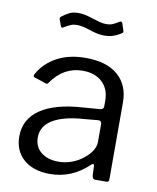

<svg xmlns="http://www.w3.org/2000/svg" viewBox="-84 -801 716 876"><g transform="rotate(10 274.0 -363.0)"><path d="M340 -655Q311 -655 271 -669Q235 -681 213 -681Q196 -681 185 -676.5Q174 -672 165 -667Q156 -662 153 -660Q148 -657 146 -657Q142 -657 139 -665L129 -692Q128 -694 128 -698Q128 -702 133 -706Q153 -721 169 -728.5Q185 -736 209 -736Q226 -736 241 -732.5Q256 -729 278 -722Q294 -717 310 -712.5Q326 -708 341 -708Q358 -708 370 -713Q382 -718 398 -728Q403 -731 406 -731Q411 -731 414 -723L424 -692Q425 -690 425 -687Q425 -682 416 -677Q400 -667 382.5 -661Q365 -655 340 -655ZM207 10Q129 10 84.5 -29.5Q40 -69 40 -135Q40 -215 107.5 -261Q175 -307 303 -315L381 -321Q398 -323 398 -336V-363Q398 -417 364.5 -448.5Q331 -480 274 -480Q186 -480 130 -400Q127 -395 124 -393.5Q121 -392 116 -394L62 -412Q57 -414 57 -419Q57 -422 60 -428Q90 -481 145.5 -510.5Q201 -540 277 -540Q375 -540 427 -494.5Q479 -449 479 -369V-15Q479 -6 476 -3Q473 0 465 0H415Q403 0 401 -16L399 -62Q398 -69 394 -69Q390 -69 385 -64Q308 10 207 10ZM383 -270 318 -264Q225 -258 174.5 -228Q124 -198 124 -145Q124 -102 154.5 -77Q185 -52 236 -52Q267 -52 297 -63Q327 -74 350 -93Q373 -111 385.5 -131.5Q398 -152 398 -171V-254Q398 -270 383 -270Z"/></g></svg>

Font: Libre Franklin
Style: Regular
Weight: 400
Designer: Pablo Impallari, Rodrigo Fuenzalida
Foundry: Impallari Type
Version: Version 1.002; ttfautohint (v1.5)